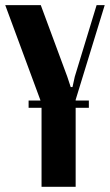

<svg xmlns="http://www.w3.org/2000/svg" viewBox="-30 -719 423 739"><path d="M127 -699.2 229 -423.8 242.2 -383.8H249L257.8 -423.8L341.8 -699.2H373L261.2 -335V-332H312V-304.2H261.2V0H129.9V-304.2H80.1V-332H126L-9.8 -699.2Z"/></svg>

Font: Moniqa Black Heading
Style: Regular
Weight: 900
Designer: Rajesh Rajput
Foundry: Rajesh Rajput
Version: Version 1.000